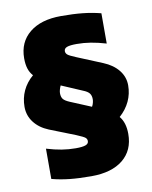

<svg xmlns="http://www.w3.org/2000/svg" viewBox="-76 -695 605 762"><g transform="rotate(-10 226.5 -313.5)"><path d="M264 -517Q237 -517 225 -512.5Q213 -508 213 -497Q213 -489 219.5 -483Q226 -477 253 -466L355 -424Q394 -408 415.5 -381Q437 -354 437 -320Q437 -286 423 -256Q409 -226 382 -202Q393 -189 398.5 -171Q404 -153 404 -130Q404 -64 358.5 -27Q313 10 231 10Q181 10 143.5 6Q106 2 72 -7V-129Q105 -119 133 -114.5Q161 -110 189 -110Q216 -110 228.5 -114.5Q241 -119 241 -130Q241 -138 235 -143.5Q229 -149 200 -161L96 -202Q59 -217 38 -244.5Q17 -272 17 -307Q17 -342 31 -372Q45 -402 72 -425Q60 -438 54.5 -455.5Q49 -473 49 -497Q49 -562 95 -599.5Q141 -637 222 -637Q272 -637 309.5 -633Q347 -629 382 -620V-498Q348 -508 320 -512.5Q292 -517 264 -517ZM165 -336Q165 -321 171.5 -312.5Q178 -304 197 -296L281 -261Q285 -268 287 -276Q289 -284 289 -290Q289 -305 282 -314Q275 -323 257 -330L173 -366Q169 -357 167 -349.5Q165 -342 165 -336Z"/></g></svg>

Font: Blinker ExtraBold
Style: Regular
Weight: 800
Designer: Juergen Huber
Foundry: supertype
Version: Version 1.017;hotconv 1.0.117;makeotfexe 2.5.65602